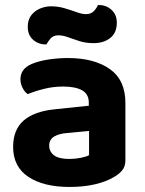

<svg xmlns="http://www.w3.org/2000/svg" viewBox="-20 -725 573 761"><path d="M255 -95Q278 -95 300.5 -99.5Q323 -104 333 -110V-206L249 -198Q215 -196 195 -184Q175 -172 175 -148Q175 -124 194 -109.5Q213 -95 255 -95ZM249 -495Q353 -495 415 -451.5Q477 -408 477 -317V-90Q477 -65 464 -49.5Q451 -34 431 -23Q401 -5 356.5 5.5Q312 16 255 16Q153 16 92.5 -24Q32 -64 32 -143Q32 -211 74 -247.5Q116 -284 199 -292L332 -306V-318Q332 -352 305.5 -367Q279 -382 230 -382Q192 -382 155.5 -373Q119 -364 90 -352Q78 -360 69.5 -376.5Q61 -393 61 -411Q61 -453 107 -472Q136 -484 174.5 -489.5Q213 -495 249 -495ZM182 -700Q210 -700 235.5 -692.5Q261 -685 283 -677Q305 -669 320 -669Q341 -669 352.5 -681.5Q364 -694 368 -705H373Q401 -705 422 -686Q443 -667 443 -635Q443 -595 417 -574.5Q391 -554 351 -554Q320 -554 295 -562Q270 -570 249.5 -577.5Q229 -585 212 -585Q191 -585 180.5 -572.5Q170 -560 164 -549H161Q132 -549 111 -567.5Q90 -586 90 -619Q90 -646 103.5 -664Q117 -682 138.5 -691Q160 -700 182 -700Z"/></svg>

Font: Baloo Bhaijaan 2
Style: Bold
Weight: 700
Designer: Sanskriti Dholi, Noopur Datye and Ek Type
Foundry: Ek Type
Version: Version 1.701